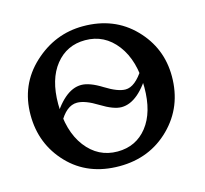

<svg xmlns="http://www.w3.org/2000/svg" viewBox="-103 -819 1010 946"><g transform="rotate(-15 402.0 -346.5)"><path d="M394.5 9.8Q233.9 9.8 134.5 -94.2Q35.2 -198.2 35.2 -346.7Q35.2 -500.5 144.5 -601.8Q253.9 -703.1 397.5 -703.1Q555.7 -703.1 656.5 -599.9Q757.3 -496.6 757.3 -351.6Q757.3 -196.8 653.3 -93.5Q549.3 9.8 394.5 9.8ZM403.8 -62.5Q498.5 -62.5 555.4 -134.8Q612.3 -207 612.3 -334.5Q612.3 -471.2 550.3 -552.5Q488.3 -633.8 389.6 -633.8Q295.9 -633.8 238.3 -562Q180.7 -490.2 180.7 -364.3Q180.7 -225.6 242.9 -144Q305.2 -62.5 403.8 -62.5ZM174.3 -267.6 145 -280.3Q225.6 -425.8 314 -425.8Q356.4 -425.8 418.9 -386.7Q481.4 -347.7 520.5 -347.7Q569.8 -347.7 618.7 -425.8L647.9 -413.1Q567.4 -268.6 479 -268.6Q439 -268.6 375.7 -307.6Q312.5 -346.7 271.5 -346.7Q216.3 -346.7 174.3 -267.6Z"/></g></svg>

Font: Kelvinch
Style: Bold
Weight: 700
Designer: Paul James Miller
Foundry: High-Logic / Made with FontCreator
Version: Version 3.501;March 28, 2021;FontCreator 13.0.0.2683 64-bit